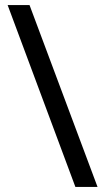

<svg xmlns="http://www.w3.org/2000/svg" viewBox="-20 -734 412 754"><path d="M96 -714H10L276 0H363Z"/></svg>

Font: Noto Sans Cuneiform
Style: Regular
Weight: 400
Designer: Monotype Design Team
Foundry: Monotype Imaging Inc.
Version: Version 2.001